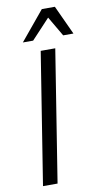

<svg xmlns="http://www.w3.org/2000/svg" viewBox="-101 -967 543 1013"><g transform="rotate(-10 171.0 -460.5)"><path d="M44 0 156 -705H234L122 0ZM71 -765 200 -921H270L342 -765H287L225 -871L126 -765Z"/></g></svg>

Font: Nunito Sans 10pt Condensed
Style: Italic
Weight: 400
Width: 3
Italic angle: -9°
Designer: Vernon Adams
Foundry: Vernon Adams
Version: Version 3.101;gftools[0.9.27]